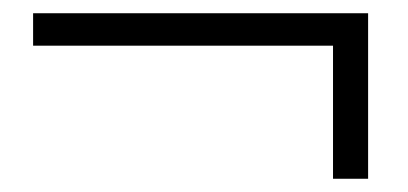

<svg xmlns="http://www.w3.org/2000/svg" viewBox="-20 -448 616 290"><path d="M483 -178V-379H30V-428H536V-178Z"/></svg>

Font: Cactus Classical Serif
Style: Regular
Weight: 400
Designer: Henry Chan (via Glyphwiki)、田海東、宇文滿月
Foundry: Moonlit Owen
Version: Version 1.000